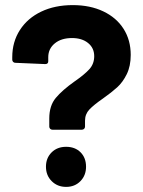

<svg xmlns="http://www.w3.org/2000/svg" viewBox="-20 -730 561 752"><path d="M185 -222Q180 -222 176.5 -225.5Q173 -229 173 -234V-266Q173 -316 198.5 -346.5Q224 -377 272 -411Q311 -438 330 -459Q349 -480 349 -510Q349 -542 325 -561.5Q301 -581 262 -581Q220 -581 194.5 -560Q169 -539 169 -506V-490Q169 -479 157 -479L40 -484Q35 -484 31.5 -487.5Q28 -491 28 -496V-506Q28 -566 58 -612.5Q88 -659 141.5 -684.5Q195 -710 265 -710Q333 -710 384.5 -685.5Q436 -661 464 -617Q492 -573 492 -515Q492 -471 476.5 -439.5Q461 -408 439 -388Q417 -368 383 -344Q347 -319 330 -301Q313 -283 313 -257V-234Q313 -229 309.5 -225.5Q306 -222 301 -222ZM239 2Q205 2 182.5 -20.5Q160 -43 160 -77Q160 -111 182 -133Q204 -155 239 -155Q274 -155 295.5 -133.5Q317 -112 317 -77Q317 -43 295 -20.5Q273 2 239 2Z"/></svg>

Font: LinhAnh
Style: Bold
Weight: 700
Designer: Jeremy Tribby
Foundry: Tribby Type
Version: Version 1.408